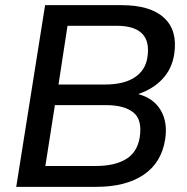

<svg xmlns="http://www.w3.org/2000/svg" viewBox="-20 -725 725 745"><path d="M43 0 155 -705H452Q564 -705 617 -655.5Q670 -606 656 -515Q647 -457 610 -418Q573 -379 516 -360Q576 -344 603.5 -297.5Q631 -251 621 -185Q607 -94 537.5 -47Q468 0 354 0ZM207 -397H386Q461 -397 503 -425Q545 -453 552 -503Q571 -625 432 -625H242ZM156 -81H353Q424 -81 468 -107Q512 -133 522 -191Q533 -261 497 -289Q461 -317 394 -317H193Z"/></svg>

Font: Mulish SemiBold
Style: Italic
Weight: 600
Italic angle: -9°
Designer: Vernon Adams
Foundry: Vernon Adams
Version: Version 3.603; ttfautohint (v1.8.3)